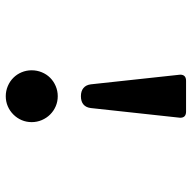

<svg xmlns="http://www.w3.org/2000/svg" viewBox="-20 -610 641 640"><g transform="rotate(-90 300.0 -289.5)"><path d="M361.3 -442.4Q349.6 -430.7 333.5 -423.8Q317.4 -417 299.8 -417Q282.2 -417 266.6 -423.6Q251 -430.2 238.8 -442.4Q227.1 -454.1 220.2 -470.2Q213.4 -486.3 213.4 -503.9Q213.4 -521.5 220 -537.1Q226.6 -552.7 238.8 -564.9Q251 -577.1 266.6 -583.7Q282.2 -590.3 299.8 -590.3Q317.4 -590.3 333.5 -583.5Q349.6 -576.7 361.3 -564.9Q373 -553.2 379.6 -537.4Q386.2 -521.5 386.2 -503.9Q386.2 -486.3 379.6 -470.2Q373 -454.1 361.3 -442.4ZM248.5 10.7Q228 10.7 228 -8.8L228.5 -13.7L260.3 -306.6Q262.2 -322.8 272.2 -331.3Q282.2 -339.8 299.8 -339.8Q316.9 -339.8 327.1 -331.3Q337.4 -322.8 339.4 -306.6L371.1 -13.7L371.6 -8.8Q371.6 10.7 351.1 10.7Z"/></g></svg>

Font: Courier Prime SemiBold
Style: Regular
Weight: 600
Designer: Alan Dague-Greene
Foundry: Quote-Unquote Apps
Version: Version 1.202